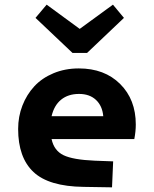

<svg xmlns="http://www.w3.org/2000/svg" viewBox="-20 -783 654 816"><path d="M506.8 -707 350.1 -558.1H288.1L130.9 -707L178.2 -763.2L318.8 -660.2L460 -763.2ZM382.8 -100.1 460.9 -97.2 456.1 13.2 335 11.2Q187.5 9.3 122.3 -52Q57.1 -113.3 57.1 -234.9Q57.1 -287.6 75.2 -334.2Q93.3 -380.9 125.7 -416Q158.2 -451.2 207.3 -471.7Q256.3 -492.2 314.9 -492.2Q424.3 -492.2 490.7 -426Q557.1 -359.9 557.1 -253.9Q557.1 -224.6 550.8 -191.9H199.2Q209.5 -143.1 249.8 -123.5Q290 -104 382.8 -100.1ZM315.9 -383.8Q270 -383.8 240 -359.6Q210 -335.4 199.2 -289.1H418.9Q415 -333 387.9 -358.4Q360.8 -383.8 315.9 -383.8Z"/></svg>

Font: IntelOne Mono Bold
Style: Regular
Weight: 700
Designer: Fred Shallcrass
Foundry: Frere-Jones Type LLC
Version: Version 1.200;hotconv 1.1.0;makeotfexe 2.6.0;FJTRelease1.2